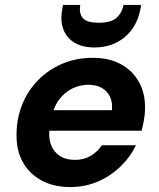

<svg xmlns="http://www.w3.org/2000/svg" viewBox="-20 -745 645 777"><path d="M264 12Q197 12 147.5 -15Q98 -42 71.5 -90.5Q45 -139 47 -206Q48 -268 70.5 -323.5Q93 -379 134.5 -421Q176 -463 232 -487Q288 -511 356 -511Q423 -511 470.5 -484.5Q518 -458 543 -412Q568 -366 567 -306Q567 -283 562.5 -259Q558 -235 553 -216H143L157 -299H433Q436 -332 424.5 -355Q413 -378 390.5 -390Q368 -402 338 -402Q304 -402 272 -386.5Q240 -371 217.5 -339.5Q195 -308 187 -260L182 -231Q175 -193 185 -163Q195 -133 220 -115.5Q245 -98 283 -98Q320 -98 347.5 -114.5Q375 -131 392 -157H530Q507 -109 467 -70.5Q427 -32 375.5 -10Q324 12 264 12ZM362 -553Q314 -553 282 -572Q250 -591 236.5 -626Q223 -661 232 -708L235 -725H305Q299 -691 315 -672Q331 -653 380 -653Q428 -653 450.5 -672Q473 -691 480 -725H551L548 -707Q539 -660 513.5 -625.5Q488 -591 449.5 -572Q411 -553 362 -553Z"/></svg>

Font: DM Sans 20pt
Style: Bold Italic
Weight: 700
Italic angle: -10°
Version: Version 4.004;gftools[0.9.30]